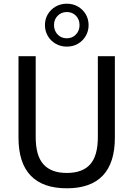

<svg xmlns="http://www.w3.org/2000/svg" viewBox="-20 -1009 722 1038"><path d="M341 9Q212 9 146 -59.5Q80 -128 80 -265V-705H173V-268Q173 -167 215 -120.5Q257 -74 341 -74Q426 -74 467.5 -120.5Q509 -167 509 -268V-705H601V-265Q601 -128 535.5 -59.5Q470 9 341 9ZM341 -757Q308 -757 281 -772.5Q254 -788 238.5 -814.5Q223 -841 223 -873Q223 -906 238.5 -932Q254 -958 281 -973.5Q308 -989 341 -989Q375 -989 401.5 -973.5Q428 -958 443.5 -932Q459 -906 459 -873Q459 -841 443.5 -814.5Q428 -788 401.5 -772.5Q375 -757 341 -757ZM341 -802Q371 -802 390.5 -822.5Q410 -843 410 -873Q410 -904 390.5 -924Q371 -944 341 -944Q312 -944 292 -924Q272 -904 272 -874Q272 -843 291.5 -822.5Q311 -802 341 -802Z"/></svg>

Font: Nunito Sans 10pt SemiCondensed Medium
Style: Regular
Weight: 500
Width: 4
Designer: Vernon Adams
Foundry: Vernon Adams
Version: Version 3.101;gftools[0.9.27]